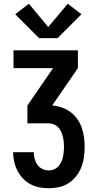

<svg xmlns="http://www.w3.org/2000/svg" viewBox="-20 -1003 515 1023"><path d="M240 0Q214 0 189 -5Q164 -10 141.5 -22Q119 -34 101.5 -53Q84 -72 72.5 -94.5Q61 -117 55.5 -142Q50 -167 50 -192H160Q160 -175 164.5 -157.5Q169 -140 179 -125.5Q189 -111 205.5 -103Q222 -95 240 -95Q254 -95 267 -100Q280 -105 289.5 -115Q299 -125 305.5 -138Q312 -151 315 -164.5Q318 -178 319.5 -192Q321 -206 321 -220Q321 -234 319.5 -248.5Q318 -263 314.5 -276.5Q311 -290 305 -303Q299 -316 289 -326Q279 -336 265.5 -341Q252 -346 238 -346H126V-441L263 -640H52V-735H395V-640L258 -441Q284 -439 309 -430.5Q334 -422 355 -406.5Q376 -391 391.5 -369Q407 -347 415.5 -322.5Q424 -298 427.5 -272Q431 -246 431 -220Q431 -192 427 -164.5Q423 -137 413 -111.5Q403 -86 385.5 -64Q368 -42 345 -27Q322 -12 294.5 -6Q267 0 240 0ZM188 -800 61 -927 134 -983 237 -859 341 -983 414 -927 287 -800Z"/></svg>

Font: Iosevka QP
Style: Bold
Weight: 700
Designer: Belleve Invis
Foundry: Belleve Invis
Version: Version 20.0.0; ttfautohint (v1.8.4)